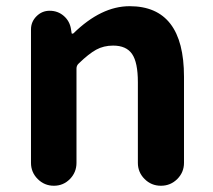

<svg xmlns="http://www.w3.org/2000/svg" viewBox="-20 -594 681 614"><path d="M79.1 -73.2V-500Q79.1 -524.4 96.7 -542Q114.3 -559.6 138.7 -559.6Q165 -559.6 184.1 -543Q203.1 -526.4 207 -501L209 -488.3Q209 -486.3 210.9 -486.3Q212.9 -486.3 214.8 -487.3Q303.7 -574.2 394.5 -574.2Q568.4 -574.2 568.4 -348.6V-73.2Q568.4 -43 546.9 -21.5Q525.4 0 494.6 0Q463.9 0 442.4 -21.5Q420.9 -43 420.9 -73.2V-331.1Q420.9 -394.5 402.3 -421.4Q383.8 -448.2 341.8 -448.2Q311.5 -448.2 287.6 -435.1Q263.7 -421.9 232.4 -391.6Q224.6 -384.8 224.6 -375V-73.2Q224.6 -43 203.6 -21.5Q182.6 0 152.3 0Q122.1 0 100.6 -21.5Q79.1 -43 79.1 -73.2Z"/></svg>

Font: Gen Jyuu GothicX Bold
Style: Bold
Weight: 700
Designer: Ryoko NISHIZUKA (kana &amp; ideographs); Paul D. Hunt (Latin, Greek &amp; Cyrillic); Wenlong ZHANG (bopomofo); Sandoll C
Version: Version 1.058.20140828